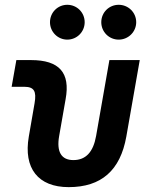

<svg xmlns="http://www.w3.org/2000/svg" viewBox="-20 -767 626 797"><path d="M265.1 9.8C400.4 9.8 479.5 -59.6 504.4 -200.2L560.1 -517.6H434.1L378.9 -202.6C367.2 -136.2 336.4 -102.5 284.7 -102.5C234.9 -102.5 213.9 -136.2 225.6 -202.6L252.4 -355.5C272.5 -465.3 226.1 -517.6 108.9 -517.6H47.9L28.3 -406.7H81.1C121.1 -406.7 132.3 -388.7 123.5 -338.4L99.6 -200.2C76.7 -68.4 138.2 9.8 265.1 9.8ZM472.7 -602.5C512.7 -602.5 545.4 -634.8 545.4 -674.8C545.4 -715.3 512.7 -747.1 472.7 -747.1C432.6 -747.1 400.4 -715.3 400.4 -674.8C400.4 -634.8 432.6 -602.5 472.7 -602.5ZM259.3 -602.5C299.3 -602.5 331.5 -634.8 331.5 -674.8C331.5 -715.3 299.3 -747.1 259.3 -747.1C219.7 -747.1 187.5 -715.3 187.5 -674.8C187.5 -634.8 219.7 -602.5 259.3 -602.5Z"/></svg>

Font: Cascadia Code SemiBold
Style: Italic
Weight: 600
Italic angle: -10°
Monospace: yes
Designer: Aaron Bell
Foundry: Saja Typeworks
Version: Version 2404.023